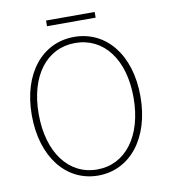

<svg xmlns="http://www.w3.org/2000/svg" viewBox="-86 -847 821 933"><g transform="rotate(-10 324.0 -381.0)"><path d="M204 -746H444V-774H204V-746ZM324 12C480 12 592 -124 592 -332C592 -540 480 -672 324 -672C168 -672 56 -540 56 -332C56 -124 168 12 324 12ZM324 -18C184 -18 90 -142 90 -332C90 -522 184 -642 324 -642C464 -642 558 -522 558 -332C558 -142 464 -18 324 -18Z"/></g></svg>

Font: Assistant ExtraLight
Style: Regular
Weight: 275
Designer: Hebrew By Ben Nathan, Latin by Paul Hunt
Version: Version 2.001;PS 002.001;hotconv 1.0.88;makeotf.lib2.5.64775